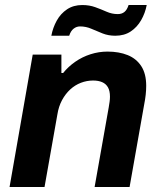

<svg xmlns="http://www.w3.org/2000/svg" viewBox="-20 -743 642 763"><path d="M18 0 110 -526H224V-453H231Q251 -478 279 -497.5Q307 -517 340 -527.5Q373 -538 407 -538Q453 -538 487.5 -524Q522 -510 541.5 -480Q561 -450 561 -402Q561 -385 559 -366.5Q557 -348 553 -328L495 0H356L412 -316Q414 -328 415.5 -338.5Q417 -349 417 -359Q417 -382 409 -396Q401 -410 386 -416.5Q371 -423 350 -423Q325 -423 301.5 -414Q278 -405 259 -387.5Q240 -370 226.5 -345Q213 -320 208 -288L157 0ZM184 -601Q190 -633 205.5 -661Q221 -689 246.5 -706Q272 -723 307 -723Q335 -723 358.5 -714.5Q382 -706 403.5 -696.5Q425 -687 448 -687Q464 -687 474.5 -695.5Q485 -704 491 -723H563Q557 -691 541 -663Q525 -635 499.5 -618Q474 -601 438 -601Q411 -601 388 -610Q365 -619 343.5 -628.5Q322 -638 298 -638Q284 -638 272.5 -629Q261 -620 255 -601Z"/></svg>

Font: Archivo SemiBold
Style: Bold Italic
Weight: 700
Italic angle: -10°
Version: Version 2.001